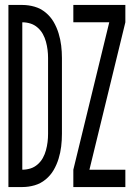

<svg xmlns="http://www.w3.org/2000/svg" viewBox="-20 -755 540 775"><path d="M276 0V-70L421 -665H276V-735H486V-665L341 -70H486V0ZM14 0V-735H70Q95 -735 119.5 -728Q144 -721 164 -704.5Q184 -688 196.5 -666.5Q209 -645 216.5 -620.5Q224 -596 227 -571Q230 -546 230 -521V-215Q230 -189 227 -164Q224 -139 216.5 -114.5Q209 -90 196.5 -68.5Q184 -47 164 -30.5Q144 -14 119.5 -7Q95 0 70 0ZM70 -70Q87 -70 103 -75Q119 -80 132 -91.5Q145 -103 153 -117.5Q161 -132 165.5 -148.5Q170 -165 172 -181.5Q174 -198 174 -215V-521Q174 -537 172 -553.5Q170 -570 165.5 -586.5Q161 -603 153 -617.5Q145 -632 132 -643.5Q119 -655 103 -660Q87 -665 70 -665Z"/></svg>

Font: Iosevka srxl
Style: Regular
Weight: 400
Monospace: yes
Designer: Belleve Invis
Foundry: Belleve Invis
Version: Version 33.0.1; ttfautohint (v1.8.3)